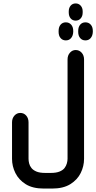

<svg xmlns="http://www.w3.org/2000/svg" viewBox="-20 -922 560 1117"><path d="M380 -856Q380 -876 391 -889Q402 -902 420 -902Q438 -902 449.5 -889Q461 -876 461 -856V-849Q461 -828 449.5 -815Q438 -802 420 -802Q402 -802 391 -815Q380 -828 380 -849ZM321 -742Q321 -765 332.5 -778.5Q344 -792 363 -792Q382 -792 394 -778.5Q406 -765 406 -742V-736Q405 -714 393.5 -700.5Q382 -687 363 -687Q344 -687 332.5 -700.5Q321 -714 321 -736ZM435 -742Q435 -765 446.5 -778.5Q458 -792 477 -792Q496 -792 508 -778.5Q520 -765 520 -742V-736Q519 -714 507.5 -700.5Q496 -687 477 -687Q458 -687 446.5 -700.5Q435 -714 435 -736ZM283 175H235Q170 175 129.5 149.5Q89 124 69.5 84.5Q50 45 50 2V-210Q50 -234 64 -249.5Q78 -265 98 -265Q119 -265 132.5 -249.5Q146 -234 146 -210V2Q146 14 149.5 28.5Q153 43 163 55.5Q173 68 192 76Q211 84 243 84H276Q307 84 326.5 76Q346 68 355.5 55.5Q365 43 369 28.5Q373 14 373 2V-576Q373 -600 387 -615.5Q401 -631 420 -631Q441 -631 455 -615.5Q469 -600 469 -576V2Q469 45 449.5 84.5Q430 124 389 149.5Q348 175 283 175Z"/></svg>

Font: Beiruti SemiBold
Style: Regular
Weight: 600
Designer: Arlette Boutros
Foundry: Boutros
Version: Version 1.41